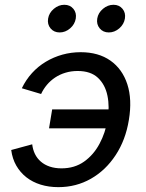

<svg xmlns="http://www.w3.org/2000/svg" viewBox="-20 -771 610 803"><path d="M224.1 11.7Q184.1 11.7 150.1 1.2Q116.2 -9.3 90.3 -29.5Q64.5 -49.8 48.1 -78.4Q31.7 -106.9 26.9 -143.6L114.7 -167.5Q117.2 -145.5 126.2 -127Q135.3 -108.4 150.9 -95Q166.5 -81.5 188.2 -74.2Q210 -66.9 237.3 -66.9Q292 -66.9 331.8 -95.2Q371.6 -123.5 396.2 -169.7Q420.9 -215.8 429.7 -269.5Q439 -324.2 429.4 -370.6Q419.9 -417 389.6 -445.6Q359.4 -474.1 304.7 -474.1Q277.8 -474.1 254.2 -467Q230.5 -460 210.9 -447Q191.4 -434.1 176.5 -416.5Q161.6 -398.9 151.9 -377.9L71.3 -401.9Q88.4 -437.5 114 -465.6Q139.6 -493.7 171.9 -512.9Q204.1 -532.2 241 -542.5Q277.8 -552.7 317.4 -552.7Q391.6 -552.7 441.7 -517.6Q491.7 -482.4 512.5 -418.7Q533.2 -355 519 -269.5Q505.4 -185.5 463.6 -122.1Q421.9 -58.6 360.1 -23.4Q298.3 11.7 224.1 11.7ZM437.5 -234.4H185.1L198.2 -313.5H450.7ZM435.1 -635.3Q411.1 -635.3 397 -652.3Q382.8 -669.4 386.7 -693.4Q390.6 -717.3 410.6 -734.1Q430.7 -751 454.6 -751Q478.5 -751 492.4 -734.1Q506.3 -717.3 502.4 -693.4Q498.5 -669.4 478.8 -652.3Q459 -635.3 435.1 -635.3ZM229.5 -635.3Q205.6 -635.3 191.4 -652.3Q177.2 -669.4 181.2 -693.4Q185.1 -717.3 205.1 -734.1Q225.1 -751 249 -751Q272.9 -751 286.9 -734.1Q300.8 -717.3 296.9 -693.4Q293 -669.4 273.2 -652.3Q253.4 -635.3 229.5 -635.3Z"/></svg>

Font: Inter Variable
Style: Italic
Weight: 400
Italic angle: -9.39999°
Designer: Rasmus Andersson
Foundry: rsms
Version: Version 4.001;git-9221beed3